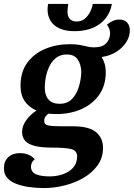

<svg xmlns="http://www.w3.org/2000/svg" viewBox="-56 -754 678 973"><path d="M167 199Q126 199 89 193.5Q52 188 23.5 176.5Q-5 165 -21 145.5Q-37 126 -36 97Q-36 63 -14 42.5Q8 22 45 22Q69 22 88 30Q107 38 120 53Q111 60 106 69.5Q101 79 101 91Q101 117 125.5 128.5Q150 140 197 140Q229 140 261 129.5Q293 119 313.5 97Q334 75 335 40Q335 9 305 1.5Q275 -6 205 -6Q156 -6 122.5 -14Q89 -22 72.5 -39.5Q56 -57 56 -85Q56 -116 77 -145Q98 -174 129 -194Q91 -210 69.5 -241Q48 -272 48 -319Q48 -390 82.5 -436.5Q117 -483 173.5 -506.5Q230 -530 297 -530Q329 -530 350 -526Q371 -522 387 -518Q403 -514 421 -514Q463 -514 482 -534.5Q501 -555 502 -584Q502 -607 486 -629Q500 -641 516 -648Q532 -655 549 -655Q574 -655 588 -640Q602 -625 602 -600Q602 -569 583.5 -540Q565 -511 533 -491Q501 -471 459 -465Q469 -449 474.5 -430Q480 -411 480 -388Q480 -321 446.5 -273.5Q413 -226 356.5 -201Q300 -176 231 -176Q220 -176 210 -176.5Q200 -177 189 -178Q181 -172 174.5 -163Q168 -154 168 -141Q168 -122 190 -118Q212 -114 256 -114H314Q395 -114 430.5 -84.5Q466 -55 466 -5Q466 46 438.5 84Q411 122 367 147.5Q323 173 270.5 186Q218 199 167 199ZM246 -228Q286 -228 309.5 -253Q333 -278 344 -315.5Q355 -353 356 -389Q355 -427 338 -452.5Q321 -478 282 -478Q253 -478 232 -463.5Q211 -449 197.5 -424Q184 -399 177.5 -369Q171 -339 171 -308Q171 -271 190 -249.5Q209 -228 246 -228ZM322 -596Q276 -596 245.5 -610Q215 -624 200 -649Q185 -674 185 -706Q185 -719 188 -734H290Q288 -723 287 -712.5Q286 -702 286 -693Q286 -671 298 -658Q310 -645 332 -645Q357 -645 373.5 -659Q390 -673 400.5 -693.5Q411 -714 414 -734H511Q504 -693 480 -662Q456 -631 416 -613.5Q376 -596 322 -596Z"/></svg>

Font: Sansita Swashed Light Medium
Style: Regular
Weight: 500
Version: Version 1.003